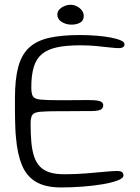

<svg xmlns="http://www.w3.org/2000/svg" viewBox="-20 -768 601 822"><path d="M241.5 34.5Q174.5 34.5 134 10.5Q93.5 -13.5 74 -60.8Q54.5 -108 48.5 -178Q46.5 -196.5 45.8 -216Q45 -235.5 44.5 -256.5Q44 -277.5 44 -300.2Q44 -323 44 -347Q44 -429 58.2 -481.8Q72.5 -534.5 104.8 -564.2Q137 -594 190.5 -606Q244 -618 321.5 -618Q358.5 -618 393 -615.2Q427.5 -612.5 454.5 -607.2Q481.5 -602 497.2 -595Q513 -588 513 -579Q513 -571 508 -567Q503 -563 494 -562Q479 -561.5 453 -564.5Q427 -567.5 393.8 -570.8Q360.5 -574 323.5 -574Q264.5 -574 224.5 -565.5Q184.5 -557 160 -537Q135.5 -517 124.8 -481.8Q114 -446.5 114 -393.5Q114 -368 120.5 -356.2Q127 -344.5 152 -341.8Q177 -339 233 -339Q242.5 -339 260.2 -339Q278 -339 297.8 -339.2Q317.5 -339.5 334.2 -339.5Q351 -339.5 359 -339.5Q396.5 -339.5 409.2 -334.2Q422 -329 422 -318Q422 -302.5 408.5 -297.5Q395 -292.5 369.5 -292.5Q357 -292.5 340.2 -292.5Q323.5 -292.5 304.5 -292.2Q285.5 -292 267.8 -292Q250 -292 236.5 -292Q179 -292 152.2 -289.5Q125.5 -287 118.2 -275.8Q111 -264.5 111 -239.5Q111 -194.5 114.2 -159.2Q117.5 -124 126 -98.2Q134.5 -72.5 150.5 -55.5Q166.5 -38.5 192 -30.2Q217.5 -22 254.5 -22Q302 -22 346.8 -25.5Q391.5 -29 427 -32.5Q462.5 -36 481 -36Q495.5 -36 502 -31.5Q508.5 -27 508.5 -17Q508.5 -5 483.8 4.5Q459 14 419.2 20.8Q379.5 27.5 332.8 31Q286 34.5 241.5 34.5ZM286 -662.5Q263 -662.5 244.2 -674Q225.5 -685.5 225.5 -706Q225.5 -718 234 -727.2Q242.5 -736.5 255.8 -742Q269 -747.5 282 -747.5Q296 -747.5 309 -741Q322 -734.5 330.2 -723.8Q338.5 -713 338.5 -699.5Q338.5 -679.5 323 -671Q307.5 -662.5 286 -662.5Z"/></svg>

Font: Gluten ExtraLight
Style: Regular
Weight: 250
Designer: Tyler Finck
Foundry: Etcetera Type Company
Version: Version 1.300